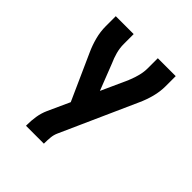

<svg xmlns="http://www.w3.org/2000/svg" viewBox="-200 -868 1001 1001"><g transform="rotate(45 300.0 -367.5)"><path d="M152 0V-7Q152 -39 157 -70.5Q162 -102 175 -131L230 -252L117 -504Q100 -541 89.5 -581Q79 -621 79 -662V-735H211V-662Q211 -647 213 -632Q215 -617 219 -602.5Q223 -588 228 -574Q233 -560 239 -547L296 -401L363 -549Q363 -551 364 -553Q365 -555 366 -557Q376 -582 382.5 -608.5Q389 -635 389 -662V-735H521V-661Q521 -621 510.5 -581Q500 -541 483 -504L296 -86Q288 -68 286 -47.5Q284 -27 284 -7V0Z"/></g></svg>

Font: Iosevka Curly XBdEx
Style: Regular
Weight: 800
Width: 7
Monospace: yes
Designer: Belleve Invis
Foundry: Belleve Invis
Version: Version 11.1.0; ttfautohint (v1.8.3)